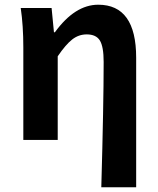

<svg xmlns="http://www.w3.org/2000/svg" viewBox="-20 -594 671 815"><path d="M410 201Q420 -153 420 -331Q420 -396 404 -422Q388 -448 348 -448Q314 -448 286.5 -426.5Q259 -405 225 -355V0H79V-393Q79 -485 68 -560H199L209 -457H213Q298 -574 397 -574Q558 -574 558 -349V201Z"/></svg>

Font: Noto Sans Korean Bold
Style: Bold
Weight: 700
Designer: Ryoko NISHIZUKA  (kana & ideographs); Paul D. Hunt (Latin, Greek & Cyrillic); Wenlong ZHANG  (bopomofo); Sandoll Communi
Foundry: Adobe Systems Incorporated
Version: Version 1.000;PS 1;hotconv 1.0.78;makeotf.lib2.5.61930